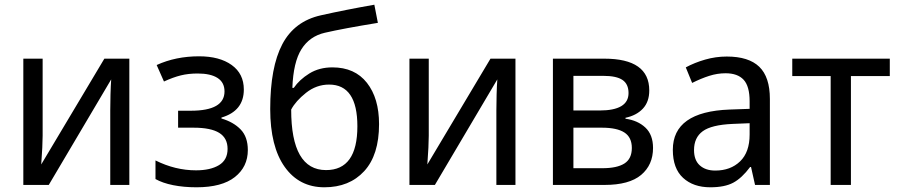

<svg xmlns="http://www.w3.org/2000/svg" viewBox="-20 -785 3817 815"><path d="M161 -209Q161 -168 155 -87L423 -536H529V0H448V-316Q448 -346 449 -383.5Q450 -421 452 -448L187 0H79V-536H161Z M1015 -405Q1015 -314 920 -286V-282Q971 -267 1001.5 -235.5Q1032 -204 1032 -148Q1032 -77 977 -33.5Q922 10 814 10Q760 10 715 1Q670 -8 640 -25V-104Q724 -62 812 -62Q873 -62 909.5 -84Q946 -106 946 -153Q946 -199 910.5 -221Q875 -243 802 -243H736V-315H790Q933 -315 933 -397Q933 -435 903.5 -454Q874 -473 819 -473Q780 -473 747.5 -465Q715 -457 676 -439L645 -509Q726 -546 825 -546Q912 -546 963.5 -509Q1015 -472 1015 -405Z M1342 -720Q1444 -743 1569 -765L1584 -688Q1437 -664 1359 -646Q1294 -631 1259.5 -576Q1225 -521 1221 -412H1227Q1251 -447 1293 -473Q1335 -499 1391 -499Q1486 -499 1537.5 -433.5Q1589 -368 1589 -258Q1589 -127 1526 -58.5Q1463 10 1357 10Q1250 10 1188.5 -76.5Q1127 -163 1127 -322Q1127 -500 1178.5 -597.5Q1230 -695 1342 -720ZM1497 -249Q1497 -426 1377 -426Q1323 -426 1279 -391Q1235 -356 1216 -320Q1216 -63 1364 -63Q1497 -63 1497 -249Z M1800 -209Q1800 -168 1794 -87L2062 -536H2168V0H2087V-316Q2087 -346 2088 -383.5Q2089 -421 2091 -448L1826 0H1718V-536H1800Z M2635 -285V-281Q2687 -274 2719.5 -243.5Q2752 -213 2752 -157Q2752 -85 2701.5 -42.5Q2651 0 2546 0H2327V-536H2545Q2736 -536 2736 -401Q2736 -353 2709 -324Q2682 -295 2635 -285ZM2541 -463H2414V-316H2525Q2648 -316 2648 -390Q2648 -428 2622.5 -445.5Q2597 -463 2541 -463ZM2535 -243H2414V-71H2537Q2599 -71 2630.5 -91Q2662 -111 2662 -157Q2662 -202 2630.5 -222.5Q2599 -243 2535 -243Z M3248 -365V0H3185L3168 -76H3164Q3129 -29 3092.5 -9.5Q3056 10 2995 10Q2923 10 2879.5 -30Q2836 -70 2836 -149Q2836 -311 3077 -320L3162 -323V-355Q3162 -419 3136.5 -446.5Q3111 -474 3060 -474Q3025 -474 2990.5 -463Q2956 -452 2918 -433L2891 -499Q2928 -519 2973 -532Q3018 -545 3065 -545Q3158 -545 3203 -501.5Q3248 -458 3248 -365ZM3089 -259Q3000 -255 2963 -228Q2926 -201 2926 -148Q2926 -105 2950.5 -83Q2975 -61 3016 -61Q3081 -61 3121.5 -100Q3162 -139 3162 -214V-262Z M3592 -462V0H3506V-462H3343V-536H3757V-462Z"/></svg>

Font: Noto Sans Display
Style: Regular
Weight: 400
Designer: Monotype Design team
Foundry: Monotype Imaging Inc.
Version: Version 1.000